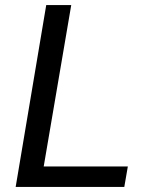

<svg xmlns="http://www.w3.org/2000/svg" viewBox="-20 -740 598 760"><path d="M163 -720H262L153 -81H486L472 0H42Z"/></svg>

Font: Nebula Sans Medium
Style: Regular
Weight: 500
Italic angle: -9°
Designer: Paul D. Hunt for Adobe (as Source Sans)
Foundry: Nebula Entertainment & Broadcasting LLC
Version: Version 1.010